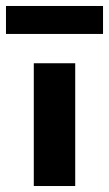

<svg xmlns="http://www.w3.org/2000/svg" viewBox="-81 -622 364 642"><path d="M-61 -508.5V-602H263.5V-508.5ZM32 0V-410.5H170.5V0Z"/></svg>

Font: League Spartan
Style: Bold
Weight: 700
Foundry: The League of Moveable Type
Version: Version 2.002